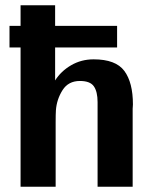

<svg xmlns="http://www.w3.org/2000/svg" viewBox="-20 -708 592 728"><path d="M16 -528V-610H58V-688H189V-610H424V-528H189V-438V-403Q211 -438 249.5 -460.5Q288 -483 335 -483Q419 -483 451.5 -439Q484 -395 484 -312Q484 -309 483.5 -303.5Q483 -298 483 -296V0H350V-321Q350 -360 336 -380.5Q322 -401 283 -401Q239 -401 217 -366Q195 -331 192 -290Q191 -275 191 -244V0H58V-528Z"/></svg>

Font: Coval
Style: ExtraBold
Weight: 800
Foundry: Context Ltd
Version: Version 001.000